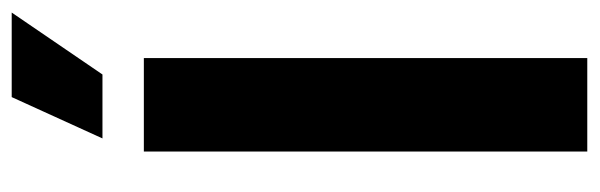

<svg xmlns="http://www.w3.org/2000/svg" viewBox="-354 -630 984 315"><g transform="rotate(-90 137.5 -472.0)"><path d="M46.9 -727.5H200.2V0H46.9ZM68.4 -795.4 136.2 -944.3H274.9L173.3 -795.4Z"/></g></svg>

Font: Inter Tight Stencil
Style: Bold
Weight: 700
Designer: Rasmus Andersson
Foundry: rsms
Version: Version 3.004;Glyphs 3.1.2 (3151)